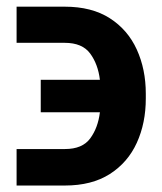

<svg xmlns="http://www.w3.org/2000/svg" viewBox="-20 -555 491 581"><path d="M30.2 -104H176.5Q229.4 -104 253 -136.2Q276.6 -168.3 282.3 -215.2H103.3V-313.6H282.3Q276.6 -360.8 252.8 -393.1Q229 -425.4 175.8 -425.4H30.2V-534.8H175.8Q257.8 -534.8 312.3 -499.8Q366.8 -464.8 394 -405Q421.2 -345.2 421.2 -271.3V-257.1Q421.2 -182.5 394 -122.9Q366.8 -63.2 312.3 -28.4Q257.8 6.4 176.5 6.4H30.2Z"/></svg>

Font: Interface
Style: Bold
Weight: 700
Designer: Rasmus Andersson
Foundry: rsms
Version: Version 1.8